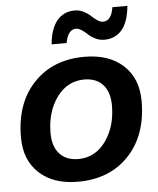

<svg xmlns="http://www.w3.org/2000/svg" viewBox="-53 -774 685 830"><g transform="rotate(-5 289.5 -359.5)"><path d="M262.2 -87.9Q335.4 -87.9 381.1 -150.9Q426.8 -213.9 426.8 -306.2Q426.8 -364.7 397.7 -396.5Q368.7 -428.2 316.9 -428.2Q243.7 -428.2 197.8 -365.2Q151.9 -302.2 151.9 -210Q151.9 -151.4 181.2 -119.6Q210.4 -87.9 262.2 -87.9ZM252 9.8Q146 9.8 84.5 -47.1Q22.9 -104 22.9 -202.1Q22.9 -350.6 106 -438.2Q189 -525.9 326.2 -525.9Q432.6 -525.9 494.4 -469Q556.2 -412.1 556.2 -314Q556.2 -165.5 473.1 -77.9Q390.1 9.8 252 9.8ZM418.9 -591.8Q398.4 -591.8 380.1 -600.8Q361.8 -609.9 350.6 -620.8Q339.4 -631.8 325.7 -640.9Q312 -649.9 300.8 -649.9Q265.6 -649.9 254.9 -591.8H189.9Q196.3 -660.2 225.3 -694.6Q254.4 -729 301.8 -729Q322.3 -729 340.6 -719.7Q358.9 -710.4 370.1 -699.5Q381.3 -688.5 395 -679.2Q408.7 -669.9 419.9 -669.9Q456.5 -669.9 465.8 -729H530.8Q524.4 -659.7 495.6 -625.7Q466.8 -591.8 418.9 -591.8Z"/></g></svg>

Font: Creato Display
Style: Bold Italic
Weight: 700
Italic angle: -10°
Version: Version 1.000